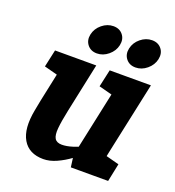

<svg xmlns="http://www.w3.org/2000/svg" viewBox="-130 -808 839 919"><g transform="rotate(20 289.5 -348.5)"><path d="M85.3 -250H225.3Q213 -192 209.7 -155.8Q206.3 -119.7 216.3 -103.3Q226.3 -87 253 -87L193 8Q119 8 87.7 -45.5Q56.3 -99 75.3 -198ZM479.7 -140 322.7 -60 416.7 -500H556.7ZM225.3 -250H85.3L138.3 -500H278.3ZM322.7 -60 479.7 -140 450.7 0H330.7ZM425.3 -150 435 -146.7Q435 -146.7 420.7 -131Q406.3 -115.3 381.5 -92.3Q356.7 -69.3 325.3 -46.3Q294 -23.3 259.5 -7.7Q225 8 192 8L252 -87Q277 -87 306.7 -96.5Q336.3 -106 363.2 -118.5Q390 -131 407.7 -140.5Q425.3 -150 425.3 -150ZM440.7 0 439.3 -118.3 539.7 -91.7 520.7 0ZM125 -391.7 49 -411.7 68.3 -500H148.3ZM403.3 -391.7 327.3 -411.7 346.7 -500H426.7ZM260.6 -555Q229.3 -555 212 -577Q194.7 -599 201.3 -630Q208.2 -661.7 234.6 -683.3Q261 -705 292.2 -705Q323.5 -705 340.7 -683.3Q358 -661.7 351.3 -630Q344.7 -599 318.3 -577Q291.9 -555 260.6 -555ZM457.3 -555Q426 -555 408.7 -577Q391.3 -599 398 -630Q404.8 -661.7 431.2 -683.3Q457.7 -705 488.9 -705Q520.1 -705 537.4 -683.3Q554.7 -661.7 548 -630Q541.3 -599 515 -577Q488.6 -555 457.3 -555Z"/></g></svg>

Font: Epunda Slab Light
Style: Italic
Weight: 300
Italic angle: -12°
Designer: Simon Atzbach
Foundry: typofactur
Version: Version 1.102